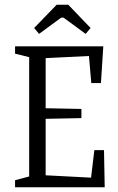

<svg xmlns="http://www.w3.org/2000/svg" viewBox="-20 -796 501 816"><path d="M44 -30 104 -46V-553L44 -568V-599H419L409 -443H368L358 -558L174 -549V-336L326 -333V-294L174 -291V-51L367 -41L381 -158H422L425 0H44ZM125 -677 221 -776H270L365 -677L344 -652L250 -721H240L146 -652Z"/></svg>

Font: Grenze Light
Style: Regular
Weight: 300
Designer: Renata Polastri
Foundry: Omnibus-Type
Version: Version 1.002; ttfautohint (v1.8)